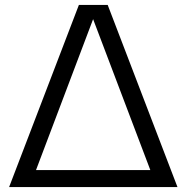

<svg xmlns="http://www.w3.org/2000/svg" viewBox="-20 -760 758 780"><path d="M17 0 300.5 -740H417.5L701 0ZM113 -34 102.5 -69H614L604 -34L351.5 -700H365Z"/></svg>

Font: Encode Sans SC SemiExpanded
Style: Regular
Weight: 400
Width: 6
Designer: Multiple Designers
Foundry: Impallari Type
Version: Version 3.002